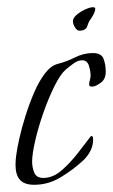

<svg xmlns="http://www.w3.org/2000/svg" viewBox="-20 -505 313 532"><path d="M75 7Q47 7 35 -7Q23 -21 23 -48Q23 -55 23.5 -61.5Q24 -68 25 -75Q27 -92 33.5 -121Q40 -150 50.5 -183.5Q61 -217 74.5 -248.5Q88 -280 104.5 -301.5Q121 -323 140 -328Q164 -334 188 -346Q212 -358 237 -358Q261 -358 267 -342Q273 -326 273 -306Q273 -283 255 -273Q251 -270 245.5 -267.5Q240 -265 234 -265Q227 -265 227 -271Q227 -277 229 -283Q231 -289 231 -296Q231 -307 226.5 -322.5Q222 -338 207 -338Q196 -338 183 -328.5Q170 -319 162 -312Q147 -299 130.5 -265.5Q114 -232 100 -192Q86 -152 77.5 -115Q69 -78 69 -57Q69 -41 75 -26.5Q81 -12 100 -12Q127 -12 151.5 -33.5Q176 -55 197 -82.5Q218 -110 232 -128H233Q237 -128 237.5 -124Q238 -120 238 -118Q238 -101 230 -86Q222 -71 210 -60Q183 -35 148.5 -14Q114 7 75 7ZM200 -420Q193 -420 187.5 -429.5Q182 -439 182 -446Q182 -455 192.5 -464Q203 -473 216.5 -479Q230 -485 237 -485Q244 -485 244 -481Q244 -471 232 -453Q226 -446 222 -433Q218 -420 200 -420Z"/></svg>

Font: Moon Dance
Style: Regular
Weight: 400
Designer: Robert E. Leuschke
Foundry: Robert E. Leuschke
Version: Version 1.010; ttfautohint (v1.8.3)